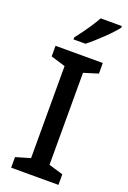

<svg xmlns="http://www.w3.org/2000/svg" viewBox="-176 -999 706 1057"><g transform="rotate(20 177.0 -470.5)"><path d="M315 0H38V-62L123 -87V-626L38 -652V-714H315V-652L231 -626V-87L315 -62ZM344 -931Q333 -917 314.5 -897Q296 -877 273.5 -855.5Q251 -834 229 -814.5Q207 -795 189 -781H119V-793Q134 -812 153 -838Q172 -864 190 -891.5Q208 -919 220 -941H344Z"/></g></svg>

Font: Noto Sans Thai Medium
Style: Regular
Weight: 500
Designer: Monotype Design Team
Foundry: Monotype Imaging Inc.
Version: Version 2.001